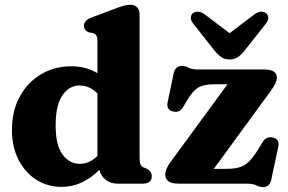

<svg xmlns="http://www.w3.org/2000/svg" viewBox="-20 -769 1206 804"><path d="M30 -224.5Q30 -305 63 -365Q96 -425 152.2 -458.2Q208.5 -491.5 278.5 -491.5Q340.5 -491.5 388 -462.5V-596Q388 -613.5 383.2 -620.5Q378.5 -627.5 369.5 -630.5L352.5 -633.5Q331.5 -641.5 331.5 -661.5Q331.5 -683.5 363 -695.5L461.5 -732.5Q483.5 -741 497.8 -745Q512 -749 526.5 -749Q544.5 -749 554.5 -738Q564.5 -727 564.5 -710V-109.5Q564.5 -89 568.5 -80.5Q572.5 -72 581 -68L593.5 -63Q615.5 -52 615.5 -31Q615.5 0 578.5 0H471Q443.5 0 422.5 -16.5Q401.5 -33 396.5 -58Q362.5 -24 323 -5.2Q283.5 13.5 237.5 13.5Q178 13.5 131 -17Q84 -47.5 57 -101Q30 -154.5 30 -224.5ZM213 -243.5Q213 -161.5 241.8 -122.2Q270.5 -83 314 -83Q355.5 -83 388 -116V-377.5Q355.5 -411 313 -411Q269.5 -411 241.2 -369.8Q213 -328.5 213 -243.5ZM1112.5 -386.5 875.5 -62H927Q959.5 -62 981.2 -68Q1003 -74 1021 -91Q1039 -108 1060 -141.5L1079 -173Q1095 -199 1121.5 -193.5Q1151.5 -187 1145.5 -155.5L1116 -17Q1109 14.5 1082 14.5Q1067 14.5 1053.2 7.2Q1039.5 0 1010.5 0H728.5Q698 0 685 -10.2Q672 -20.5 672 -37.5Q672 -61 694.5 -91L932.5 -416H876.5Q836 -416 813 -404Q790 -392 766.5 -354L747 -321Q731.5 -295.5 705.5 -302Q675 -309 682 -341.5L707 -460.5Q714 -493 741.5 -493Q756 -493 769.8 -485.5Q783.5 -478 812.5 -478H1087.5Q1139.5 -478 1139.5 -443.5Q1139.5 -423 1112.5 -386.5ZM1004.5 -557.5Q990 -539.5 976 -529.8Q962 -520 941.5 -520Q921 -520 906.8 -529.8Q892.5 -539.5 878 -557.5L790 -669Q778.5 -683 779 -694.5Q779.5 -706 786.5 -712.5Q795.5 -720 808.8 -720Q822 -720 836.5 -709.5L941.5 -630L1046.5 -709.5Q1060.5 -720 1074 -720Q1087.5 -720 1096 -712.5Q1103 -706 1103.5 -694.5Q1104 -683 1092.5 -669Z"/></svg>

Font: Fraunces 9pt Soft
Style: Bold
Weight: 700
Version: Version 1.000;[b76b70a41]